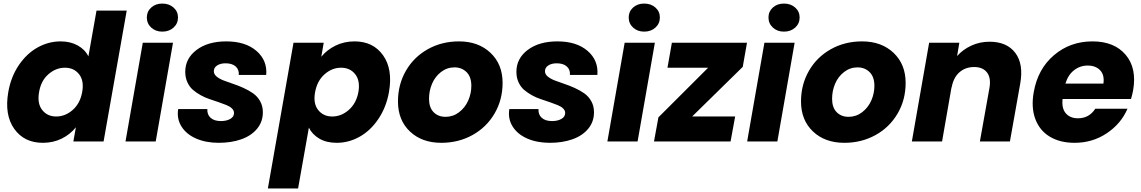

<svg xmlns="http://www.w3.org/2000/svg" viewBox="-20 -800 6456 1086"><path d="M26.9 -279.8Q42 -365.7 86.4 -431.4Q130.9 -497.1 192.6 -531.5Q254.4 -565.9 323.2 -565.9Q377.9 -565.9 419.4 -543Q460.9 -520 480 -481L525.9 -740.2H696.8L565.9 0H395L409.2 -80.1Q377.4 -40 329.3 -16.1Q281.2 7.8 222.2 7.8Q116.7 7.8 60.5 -71.3Q4.4 -150.4 26.9 -279.8ZM347.2 -417Q296.4 -417 254.2 -380.4Q211.9 -343.8 201.2 -279.8Q189.5 -215.8 218.3 -178.5Q247.1 -141.1 297.9 -141.1Q349.1 -141.1 391.1 -178Q433.1 -214.8 444.8 -278.8Q456.5 -342.8 427.5 -379.9Q398.4 -417 347.2 -417Z M689.9 0 787.6 -558.1H958.5L860.8 0ZM897.9 -621.1Q860.4 -621.1 835.4 -644Q810.5 -667 810.5 -701.2Q810.5 -734.9 835.2 -757.3Q859.9 -779.8 897.9 -779.8Q936.5 -779.8 961.7 -757.3Q986.8 -734.9 986.8 -701.2Q986.8 -667 961.7 -644Q936.5 -621.1 897.9 -621.1Z M1466.8 -165Q1466.8 -111.3 1434.1 -71.8Q1401.4 -32.2 1345 -12.2Q1288.6 7.8 1216.8 7.8Q1145 7.8 1089.8 -16.1Q1034.7 -40 1006.8 -84Q979 -127.9 987.8 -183.1H1152.8Q1150.9 -151.9 1171.4 -133.5Q1191.9 -115.2 1229.5 -115.2Q1261.2 -115.2 1282.5 -127.4Q1303.7 -139.6 1303.7 -161.1Q1303.7 -175.3 1291.7 -186.8Q1279.8 -198.2 1260.5 -205.8Q1241.2 -213.4 1216.3 -222.2Q1191.4 -231 1165.8 -239.3Q1140.1 -247.6 1115.2 -261.5Q1090.3 -275.4 1071 -292Q1051.8 -308.6 1039.8 -335Q1027.8 -361.3 1027.8 -394Q1027.8 -469.2 1091.8 -517.6Q1155.8 -565.9 1259.8 -565.9Q1368.2 -565.9 1430.4 -512.2Q1492.7 -458.5 1485.8 -376H1330.6Q1333 -406.2 1313 -424.1Q1293 -441.9 1255.9 -441.9Q1226.6 -441.9 1208 -429.7Q1189.5 -417.5 1189.5 -397Q1189.5 -380.4 1204.8 -367.4Q1220.2 -354.5 1244.6 -345Q1269 -335.4 1298.6 -325.7Q1328.1 -315.9 1357.7 -302.5Q1387.2 -289.1 1411.6 -272Q1436 -254.9 1451.4 -227.5Q1466.8 -200.2 1466.8 -165Z M1797.4 -479Q1829.1 -518.1 1877.9 -542Q1926.8 -565.9 1985.4 -565.9Q2090.8 -565.9 2146.7 -487.3Q2202.6 -408.7 2180.2 -279.8Q2165 -193.8 2120.6 -127.7Q2076.2 -61.5 2014.6 -26.9Q1953.1 7.8 1884.3 7.8Q1826.2 7.8 1785.9 -16.1Q1745.6 -40 1727.1 -78.1L1666 266.1H1495.1L1640.1 -558.1H1811ZM2007.3 -279.8Q2018.1 -343.8 1989 -380.4Q1960 -417 1909.2 -417Q1857.9 -417 1815.9 -379.9Q1773.9 -342.8 1762.2 -278.8Q1750.5 -214.8 1779.5 -178Q1808.6 -141.1 1859.4 -141.1Q1910.6 -141.1 1953.1 -178.5Q1995.6 -215.8 2007.3 -279.8Z M2822.8 -331.1Q2822.8 -235.4 2777.1 -157.5Q2731.4 -79.6 2652.1 -35.9Q2572.8 7.8 2476.1 7.8Q2366.2 7.8 2298.6 -56.4Q2231 -120.6 2231 -226.1Q2231 -321.3 2275.6 -399.2Q2320.3 -477.1 2399.4 -521.5Q2478.5 -565.9 2576.2 -565.9Q2686 -565.9 2754.4 -501.2Q2822.8 -436.5 2822.8 -331.1ZM2406.7 -241.2Q2406.7 -191.9 2432.6 -165.5Q2458.5 -139.2 2500 -139.2Q2542.5 -139.2 2576.4 -165Q2610.4 -190.9 2628.2 -231Q2646 -271 2646 -314.9Q2646 -365.2 2618.9 -392.1Q2591.8 -418.9 2550.8 -418.9Q2508.3 -418.9 2474.6 -392.8Q2440.9 -366.7 2423.8 -326.4Q2406.7 -286.1 2406.7 -241.2Z M3339.8 -165Q3339.8 -111.3 3307.1 -71.8Q3274.4 -32.2 3218 -12.2Q3161.6 7.8 3089.8 7.8Q3018.1 7.8 2962.9 -16.1Q2907.7 -40 2879.9 -84Q2852.1 -127.9 2860.8 -183.1H3025.9Q3023.9 -151.9 3044.4 -133.5Q3064.9 -115.2 3102.5 -115.2Q3134.3 -115.2 3155.5 -127.4Q3176.8 -139.6 3176.8 -161.1Q3176.8 -175.3 3164.8 -186.8Q3152.8 -198.2 3133.5 -205.8Q3114.3 -213.4 3089.4 -222.2Q3064.5 -231 3038.8 -239.3Q3013.2 -247.6 2988.3 -261.5Q2963.4 -275.4 2944.1 -292Q2924.8 -308.6 2912.8 -335Q2900.9 -361.3 2900.9 -394Q2900.9 -469.2 2964.8 -517.6Q3028.8 -565.9 3132.8 -565.9Q3241.2 -565.9 3303.5 -512.2Q3365.7 -458.5 3358.9 -376H3203.6Q3206.1 -406.2 3186 -424.1Q3166 -441.9 3128.9 -441.9Q3099.6 -441.9 3081.1 -429.7Q3062.5 -417.5 3062.5 -397Q3062.5 -380.4 3077.9 -367.4Q3093.3 -354.5 3117.7 -345Q3142.1 -335.4 3171.6 -325.7Q3201.2 -315.9 3230.7 -302.5Q3260.3 -289.1 3284.7 -272Q3309.1 -254.9 3324.5 -227.5Q3339.8 -200.2 3339.8 -165Z M3415.5 0 3513.2 -558.1H3684.1L3586.4 0ZM3623.5 -621.1Q3585.9 -621.1 3561 -644Q3536.1 -667 3536.1 -701.2Q3536.1 -734.9 3560.8 -757.3Q3585.4 -779.8 3623.5 -779.8Q3662.1 -779.8 3687.3 -757.3Q3712.4 -734.9 3712.4 -701.2Q3712.4 -667 3687.3 -644Q3662.1 -621.1 3623.5 -621.1Z M4205.1 -558.1 4181.2 -421.9 3895 -141.1H4138.2L4112.3 0H3679.2L3704.1 -136.2L3985.4 -417H3755.4L3780.3 -558.1Z M4206.1 0 4303.7 -558.1H4474.6L4377 0ZM4414.1 -621.1Q4376.5 -621.1 4351.6 -644Q4326.7 -667 4326.7 -701.2Q4326.7 -734.9 4351.3 -757.3Q4376 -779.8 4414.1 -779.8Q4452.6 -779.8 4477.8 -757.3Q4502.9 -734.9 4502.9 -701.2Q4502.9 -667 4477.8 -644Q4452.6 -621.1 4414.1 -621.1Z M5102.5 -331.1Q5102.5 -235.4 5056.9 -157.5Q5011.2 -79.6 4931.9 -35.9Q4852.5 7.8 4755.9 7.8Q4646 7.8 4578.4 -56.4Q4510.7 -120.6 4510.7 -226.1Q4510.7 -321.3 4555.4 -399.2Q4600.1 -477.1 4679.2 -521.5Q4758.3 -565.9 4856 -565.9Q4965.8 -565.9 5034.2 -501.2Q5102.5 -436.5 5102.5 -331.1ZM4686.5 -241.2Q4686.5 -191.9 4712.4 -165.5Q4738.3 -139.2 4779.8 -139.2Q4822.3 -139.2 4856.2 -165Q4890.1 -190.9 4908 -231Q4925.8 -271 4925.8 -314.9Q4925.8 -365.2 4898.7 -392.1Q4871.6 -418.9 4830.6 -418.9Q4788.1 -418.9 4754.4 -392.8Q4720.7 -366.7 4703.6 -326.4Q4686.5 -286.1 4686.5 -241.2Z M5522.5 0 5576.7 -303.2Q5586.4 -359.4 5562.7 -390.1Q5539.1 -420.9 5490.2 -420.9Q5439.9 -420.9 5406 -390.4Q5372.1 -359.9 5362.3 -303.2V-308.1L5308.6 0H5137.7L5235.4 -558.1H5406.2L5393.6 -482.9Q5426.3 -520 5474.1 -542Q5522 -564 5576.7 -564Q5675.3 -564 5722.9 -500.7Q5770.5 -437.5 5750.5 -326.2L5692.4 0Z M6132.3 -429.2Q6088.9 -429.2 6054.9 -402.6Q6021 -376 6006.3 -327.1H6221.2Q6228 -375.5 6202.9 -402.3Q6177.7 -429.2 6132.3 -429.2ZM6357.4 -185.1Q6321.3 -100.6 6240.5 -46.4Q6159.7 7.8 6058.1 7.8Q5976.1 7.8 5918.5 -26.6Q5860.8 -61 5836.2 -126.5Q5811.5 -191.9 5827.1 -278.8Q5850.1 -410.2 5941.7 -488Q6033.2 -565.9 6159.2 -565.9Q6282.7 -565.9 6346.9 -490.2Q6411.1 -414.6 6389.2 -289.1Q6385.3 -267.6 6377.4 -240.2H5990.2Q5984.4 -186.5 6008.8 -158.7Q6033.2 -130.9 6077.1 -130.9Q6140.6 -130.9 6175.3 -185.1Z"/></svg>

Font: SVN-Poppins
Style: Bold Italic
Weight: 700
Italic angle: -10°
Designer: Ninad Kale (Devanagari), Jonny Pinhorn (Latin)
Foundry: Indian Type Foundry
Version: Version 3.002 2017